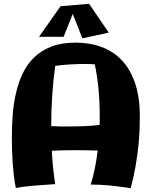

<svg xmlns="http://www.w3.org/2000/svg" viewBox="-20 -955 793 1005"><path d="M664.1 29.8Q627.9 24.9 600.8 21.2Q573.7 17.6 550 15.4Q526.4 13.2 503.9 12.2Q481.4 11.2 455.1 11.2Q467.8 -31.2 476.8 -75.7Q485.8 -120.1 491.2 -167Q461.9 -168 431.2 -168.5Q400.4 -168.9 370.1 -168.9Q308.1 -168.9 251 -166Q253.4 -122.1 257.8 -78.4Q262.2 -34.7 269 8.8Q234.4 11.2 207 13.2Q179.7 15.1 158.7 16.8Q137.7 18.6 122.6 20.3Q107.4 22 96.7 23.4Q71.8 26.9 63 29.8Q56.6 -2 52.5 -37.1Q48.3 -72.3 46.1 -107.2Q43.9 -142.1 43 -175.3Q42 -208.5 42 -236.8Q42 -295.9 46.6 -355.5Q51.3 -415 64.2 -470.2Q77.1 -525.4 100.1 -573Q123 -620.6 160.2 -656Q197.3 -691.4 250 -711.7Q302.7 -731.9 375 -731.9Q449.2 -731.9 511.2 -709.2Q573.2 -686.5 617.9 -639.2Q662.6 -591.8 687.3 -518.8Q711.9 -445.8 711.9 -345.2Q711.9 -319.3 710.7 -280.8Q709.5 -242.2 704.6 -193.8Q699.7 -145.5 690.2 -88.6Q680.7 -31.7 664.1 29.8ZM335.9 -293Q378.4 -293 420.7 -294.7Q462.9 -296.4 501 -300.8Q502 -312 502 -323.5Q502 -335 502 -347.2Q502 -421.4 495.4 -490.2Q488.8 -559.1 476.1 -618.2Q464.8 -619.1 451.4 -619.6Q438 -620.1 422.9 -620.1Q402.8 -620.1 381.6 -619.4Q360.4 -618.7 340.1 -617.4Q319.8 -616.2 301.3 -614.3Q282.7 -612.3 269 -609.9Q258.3 -532.2 253.2 -453.9Q248 -375.5 248 -294.9Q269 -293.5 291.3 -293.2Q313.5 -293 335.9 -293ZM549.3 -784.2 411.1 -754.4 360.8 -882.3 313 -762.2H184.1L296.9 -922.4L446.3 -935.1Z"/></svg>

Font: Galindo
Style: Regular
Weight: 400
Version: Version 1.000